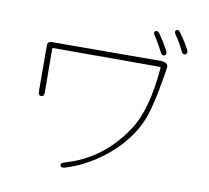

<svg xmlns="http://www.w3.org/2000/svg" viewBox="-92 -951 1184 1089"><g transform="rotate(10 500.0 -407.0)"><path d="M351 32Q328 39 324 25Q319 11 343 4Q558 -57 687 -255Q767 -377 786 -619Q786 -624 781 -624H167Q162 -624 162 -619L164 -368Q164 -344 147 -344Q130 -344 130 -368L129 -632Q129 -656 153 -656L784 -658Q800 -658 813 -650Q825 -642 822 -621Q799 -482 786 -430Q783 -418 780 -406Q758 -310 713 -240Q653 -145 554 -72Q455 1 351 32ZM796 -693Q782 -686 771 -708Q750 -752 723 -791Q709 -811 722 -819Q734 -827 747 -808Q776 -766 800 -722Q811 -701 796 -693ZM912 -719Q897 -712 887 -734Q866 -779 839 -817Q825 -836 837 -845Q848 -854 862 -834Q893 -791 916 -748Q927 -727 912 -719Z"/></g></svg>

Font: Resource Han Rounded KR ExtraLight
Style: Regular
Weight: 250
Designer: Cyano Hao (round all glyphs); Ryoko NISHIZUKA 西塚涼子 (kana, bopomofo & ideographs); Paul D. Hunt (Latin, Greek & Cyrillic)
Foundry: Cyano Hao
Version: 0.990